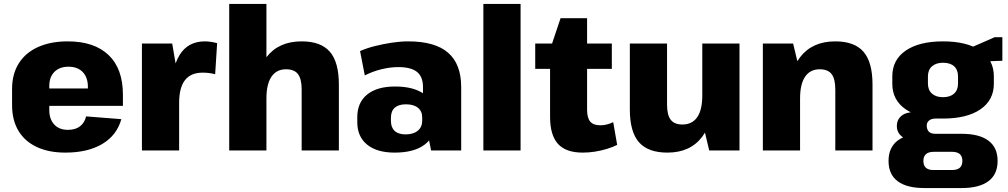

<svg xmlns="http://www.w3.org/2000/svg" viewBox="-20 -760 5091 970"><path d="M310 11Q226 11 165.5 -17.5Q105 -46 73 -99.5Q41 -153 41 -229V-311Q41 -386 75 -440Q109 -494 172.5 -522.5Q236 -551 322 -551Q456 -551 528.5 -482Q601 -413 601 -281V-225H195V-313H453L424 -279V-321Q424 -369 398 -396Q372 -423 326 -423Q281 -423 255 -397Q229 -371 229 -325V-204Q229 -158 254 -131Q279 -104 323 -104Q362 -104 385 -122.5Q408 -141 415 -172L593 -158Q570 -76 496.5 -32.5Q423 11 310 11Z M697 -540H850L885 -335V0H697ZM845 -281Q845 -414 887.5 -482.5Q930 -551 1015 -551Q1030 -551 1046 -548.5Q1062 -546 1077 -542L1067 -385Q1037 -393 1004 -393Q944 -393 914.5 -355Q885 -317 885 -240Z M1504 -308Q1504 -361 1485.5 -385.5Q1467 -410 1425 -410Q1377 -410 1351.5 -372.5Q1326 -335 1326 -262L1264 -181L1265 -240Q1265 -392 1326.5 -471.5Q1388 -551 1504 -551Q1601 -551 1646.5 -498.5Q1692 -446 1692 -333V0H1504ZM1138 -740H1326V-389V0H1138Z M2117 -201V-320Q2117 -372 2087 -396.5Q2057 -421 1992 -421Q1951 -421 1906.5 -410Q1862 -399 1823 -379L1799 -502Q1833 -517 1875 -527.5Q1917 -538 1960.5 -544.5Q2004 -551 2042 -551Q2178 -551 2244 -493.5Q2310 -436 2310 -320V0H2158ZM1974 11Q1884 11 1834.5 -29.5Q1785 -70 1785 -143V-168Q1785 -242 1835 -282.5Q1885 -323 1976 -323Q2072 -323 2125.5 -283Q2179 -243 2179 -170V-144Q2179 -70 2125.5 -29.5Q2072 11 1974 11ZM2029 -81Q2068 -81 2090.5 -99.5Q2113 -118 2113 -150V-167Q2113 -198 2091.5 -215.5Q2070 -233 2031 -233Q1994 -233 1974.5 -216Q1955 -199 1955 -165V-149Q1955 -116 1974 -98.5Q1993 -81 2029 -81Z M2610 -740V0H2422V-740Z M2924 11Q2839 11 2799 -33Q2759 -77 2759 -170V-510L2812 -668H2946V-206Q2946 -164 2962 -145.5Q2978 -127 3013 -127Q3029 -127 3045.5 -131Q3062 -135 3078 -143L3098 -28Q3076 -17 3047 -8Q3018 1 2986.5 6Q2955 11 2924 11ZM2684 -540H3071V-412H2684Z M3350 -231Q3350 -179 3368.5 -155Q3387 -131 3427 -131Q3477 -131 3502.5 -168Q3528 -205 3528 -278L3588 -359V-300Q3588 -149 3527.5 -69Q3467 11 3352 11Q3254 11 3208 -41.5Q3162 -94 3162 -207V-540H3350ZM3716 0H3563L3528 -147V-540H3716Z M4200 -308Q4200 -361 4181.5 -385.5Q4163 -410 4121 -410Q4073 -410 4047.5 -372.5Q4022 -335 4022 -262L3961 -181V-240Q3961 -392 4022.5 -471.5Q4084 -551 4200 -551Q4297 -551 4342.5 -498.5Q4388 -446 4388 -333V0H4200ZM3834 -540H3987L4022 -393V0H3834Z M4744 -161Q4624 -161 4556 -207.5Q4488 -254 4488 -337V-374Q4488 -458 4556 -504.5Q4624 -551 4744 -551Q4865 -551 4933 -504.5Q5001 -458 5001 -374V-337Q5001 -254 4933 -207.5Q4865 -161 4744 -161ZM4649 190Q4561 190 4515 155.5Q4469 121 4469 53Q4469 -14 4514 -49Q4559 -84 4648 -84H4839Q4927 -84 4973.5 -49.5Q5020 -15 5020 53Q5020 121 4973.5 155.5Q4927 190 4839 190ZM4790 99Q4842 99 4842 53Q4842 7 4790 7H4698Q4645 7 4645 53Q4645 100 4698 99ZM4601 -51Q4560 -51 4535.5 -71Q4511 -91 4511 -123Q4511 -156 4534.5 -175Q4558 -194 4602 -194H4744V-161H4706Q4685 -161 4673 -150.5Q4661 -140 4662 -123Q4663 -104 4673.5 -94Q4684 -84 4706 -84H4744V-51ZM4744 -269Q4780 -269 4800 -287Q4820 -305 4820 -338V-374Q4820 -407 4800.5 -425Q4781 -443 4744 -443Q4709 -443 4688.5 -425Q4668 -407 4668 -374V-338Q4668 -305 4688.5 -287Q4709 -269 4744 -269ZM4852 -505 5005 -572H5044V-453L4852 -446Z"/></svg>

Font: Pathway Extreme SemiCondensed ExtraBold
Style: Regular
Weight: 800
Width: 4
Version: Version 1.001;gftools[0.9.26]